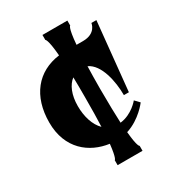

<svg xmlns="http://www.w3.org/2000/svg" viewBox="-182 -834 879 968"><g transform="rotate(-30 257.0 -350.0)"><path d="M336 -149C334 -198 332 -263 332 -350C332 -400 333 -442 334 -479C398 -450 420 -341 420 -261H449L489 -658H460C460 -658 454 -600 378 -600H340C348 -700 361 -700 361 -700V-729H216V-700C216 -700 229 -698 237 -598C106 -581 25 -483 25 -329C25 -175 126 -99 236 -84C227 0 216 0 216 0V29H361V0C361 0 349 0 341 -91C424 -117 475 -187 475 -187L450 -213C450 -213 406 -157 336 -149ZM191 -329C191 -394 212 -442 244 -466C245 -433 245 -394 245 -350C245 -280 244 -224 242 -179C208 -212 191 -268 191 -329Z"/></g></svg>

Font: Ouroboros
Style: Regular
Weight: 400
Designer: Ariel Martín Pérez
Foundry: Velvetyne Type Foundry
Version: Version 2.001;hotconv 1.0.109;makeotfexe 2.5.65596